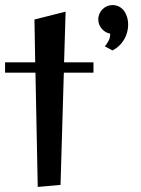

<svg xmlns="http://www.w3.org/2000/svg" viewBox="-32 -727 557 758"><path d="M104 -650 107 -481H-12V-440H108L117 11L207 3L220 -440H337V-481H221L227 -681ZM412 -528C451 -547 474 -588 474 -630C474 -669 453 -707 412 -707C382 -707 356 -682 356 -650C356 -622 377 -599 403 -594V-591C403 -573 393 -558 382 -544Z"/></svg>

Font: Original Surfer
Style: Regular
Weight: 400
Designer: Astigmatic (AOETI)
Foundry: Astigmatic (AOETI)
Version: Version 1.001